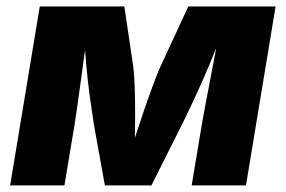

<svg xmlns="http://www.w3.org/2000/svg" viewBox="-20 -562 866 582"><path d="M10.7 0 100.6 -542.5H356.9L383.8 -361.3Q387.2 -335 388.4 -296.9Q389.6 -258.8 389.6 -216.3Q389.6 -173.8 388.7 -134Q387.7 -94.2 386.2 -64H364.7Q373 -94.2 385.7 -134.3Q398.4 -174.3 412.8 -216.6Q427.2 -258.8 441.2 -296.9Q455.1 -335 466.8 -361.3L550.8 -542.5H815.4L725.6 0H561L591.8 -184.6Q595.7 -207.5 602.3 -242.4Q608.9 -277.3 616.7 -317.9Q624.5 -358.4 632.1 -398.7Q639.6 -439 645.5 -473.1H656.2Q638.2 -421.4 615.7 -367.9Q593.3 -314.5 571 -266.8Q548.8 -219.2 531.7 -184.6L439 0H297.9L264.6 -184.6Q258.8 -221.2 252.2 -269.3Q245.6 -317.4 241 -370.4Q236.3 -423.3 235.8 -473.1H247.1Q241.7 -438.5 236.1 -398.2Q230.5 -357.9 225.1 -317.6Q219.7 -277.3 214.8 -242.7Q210 -208 206.1 -184.6L175.3 0Z"/></svg>

Font: Inter 16pt ExtraBold
Style: Italic
Weight: 800
Italic angle: -9.3988°
Version: Version 4.001;git-66647c0bb